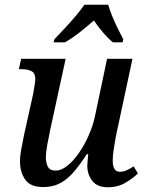

<svg xmlns="http://www.w3.org/2000/svg" viewBox="-20 -786 620 816"><path d="M439 10Q393 10 372 -17.5Q351 -45 351 -82Q351 -91 352.5 -104Q354 -117 355 -131H349Q322 -89 295.5 -57.5Q269 -26 237.5 -8.5Q206 9 164 9Q108 9 86.5 -23.5Q65 -56 65 -99Q65 -124 71 -155Q77 -186 82 -212L121 -387Q124 -404 127 -423Q130 -442 130 -451Q130 -475 114 -483.5Q98 -492 71 -492H60L70 -536H259L194 -237Q188 -209 181.5 -174Q175 -139 175 -117Q175 -94 183.5 -77.5Q192 -61 217 -61Q240 -61 265.5 -81Q291 -101 314.5 -134.5Q338 -168 356 -208.5Q374 -249 383 -289L435 -536H543L473 -209Q469 -188 464 -156.5Q459 -125 459 -104Q459 -56 489 -56Q504 -56 517.5 -62Q531 -68 548 -79L566 -49Q545 -28 512.5 -9Q480 10 439 10ZM211 -619Q229 -638 253 -663.5Q277 -689 300 -716Q323 -743 339 -766H440Q446 -744 457 -717Q468 -690 481 -664Q494 -638 504 -619L501 -606H460Q439 -623 417 -649Q395 -675 379 -699Q351 -674 318.5 -648.5Q286 -623 256 -606H208Z"/></svg>

Font: Noto Serif SemiCondensed Medium
Style: Italic
Weight: 500
Width: 4
Italic angle: -12°
Designer: Monotype Design Team
Foundry: Monotype Imaging Inc.
Version: Version 2.013